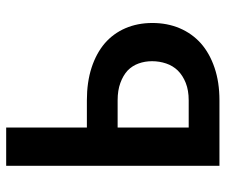

<svg xmlns="http://www.w3.org/2000/svg" viewBox="-76 -676 751 640"><g transform="rotate(-90 300.0 -355.5)"><path d="M195.3 -441.9V-710.9H67.9V0H286.1Q346.7 0 394.8 -16.4Q442.9 -32.7 476.1 -62Q508.8 -91.3 526.4 -132.6Q543.9 -173.8 543.9 -223.6Q543.9 -272.9 526.4 -313.5Q508.8 -354 476.1 -382.3Q442.9 -410.6 394.8 -426.3Q346.7 -441.9 286.1 -441.9ZM195.3 -339.4H286.1Q319.3 -339.4 344 -330.3Q368.7 -321.3 385.3 -306.2Q401.4 -290.5 408.9 -269.5Q416.5 -248.5 416.5 -224.6Q416.5 -200.2 408.9 -177.7Q401.4 -155.3 385.3 -138.7Q368.7 -122.1 344 -112.3Q319.3 -102.5 286.1 -102.5H195.3Z"/></g></svg>

Font: Roboto Mono SemiBold
Style: Regular
Weight: 600
Monospace: yes
Designer: Google
Version: Version 3.000